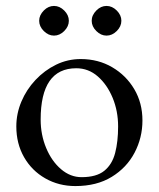

<svg xmlns="http://www.w3.org/2000/svg" viewBox="-20 -613 535 647"><path d="M305 -578Q320 -593 339 -593Q358 -593 373.5 -577.5Q389 -562 389 -543Q389 -524 373.5 -508.5Q358 -493 339 -493Q320 -493 304.5 -508.5Q289 -524 289 -543Q289 -562 305 -578ZM128 -578Q143 -593 162 -593Q181 -593 196.5 -577.5Q212 -562 212 -543Q212 -524 196.5 -508.5Q181 -493 162 -493Q143 -493 127.5 -508.5Q112 -524 112 -543Q112 -562 128 -578ZM35 -187Q35 -230 52 -270.5Q69 -311 99.5 -343.5Q130 -376 169 -395Q208 -414 252 -414Q311 -414 358 -386.5Q405 -359 432.5 -312.5Q460 -266 460 -207Q460 -149 433.5 -98.5Q407 -48 356.5 -17Q306 14 234 14Q178 14 132.5 -12Q87 -38 61 -83.5Q35 -129 35 -187ZM237 -383Q117 -383 117 -210Q117 -159 135.5 -114.5Q154 -70 185.5 -43Q217 -16 255 -16Q305 -16 331.5 -37.5Q358 -59 368 -97.5Q378 -136 378 -187Q378 -239 359.5 -283.5Q341 -328 309.5 -355.5Q278 -383 237 -383Z"/></svg>

Font: Benne
Style: Regular
Weight: 400
Designer: John-Daniel Harrington
Version: Version 1.001